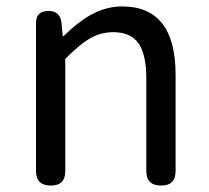

<svg xmlns="http://www.w3.org/2000/svg" viewBox="-20 -577 651 597"><path d="M138 0Q92 0 92 -45V-271V-506Q92 -543 131 -543Q166 -543 171 -508L175 -465H178Q223 -509 261 -530Q309 -557 360 -557Q526 -557 526 -344V-45Q526 0 481 0Q435 0 435 -45V-332Q435 -408 410.5 -442.5Q386 -477 332 -477Q292 -477 257 -456Q228 -439 183 -394V-45Q183 0 138 0Z"/></svg>

Font: GenSenRounded JP R
Style: Regular
Weight: 400
Version: Version 1.501;PS 1;hotconv 16.6.51;makeotf.lib2.5.65220